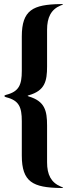

<svg xmlns="http://www.w3.org/2000/svg" viewBox="-20 -794 361 952"><path d="M281.2 131C233 110.8 213.4 71.7 213.4 10.7V-171.2C213.4 -245.4 202.4 -291.9 122.9 -315.7C115.1 -318.5 115.1 -319.2 122.9 -321.7C202.4 -344.5 213.4 -391 213.4 -464.5V-646.3C213.4 -707.4 233 -747.2 280.9 -767C297.2 -772.4 296.9 -774.1 279.8 -773.8C143.8 -771.7 88.1 -744.7 88.1 -612.9V-442.5C88.1 -373.6 74.2 -339.8 10.7 -323.9C5 -322.4 2.1 -321 2.1 -318.2C2.1 -315.3 5 -313.2 10.7 -311.8C74.6 -295.8 88.1 -262.8 88.1 -193.2V-22.7C88.1 109 143.8 136 279.8 138.1C296.9 138.5 297.2 136.7 281.2 131Z"/></svg>

Font: Margiela Serif Semibold
Style: Regular
Weight: 600
Designer: Andreas Faust, Stefan Endress
Version: Version 1.002;FEAKit 1.0